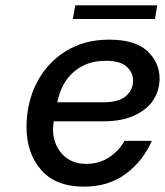

<svg xmlns="http://www.w3.org/2000/svg" viewBox="-20 -694 616 717"><path d="M79 -220Q79 -310 117 -384.5Q155 -459 225 -502.5Q295 -546 387 -546Q484 -546 530 -503.5Q576 -461 576 -400Q576 -358 553.5 -322Q531 -286 483.5 -263.5Q436 -241 366 -241H181L180 -234Q178 -218 178 -211Q178 -157 211.5 -119.5Q245 -82 303 -82Q349 -82 386 -105.5Q423 -129 445 -168H547Q514 -93 450 -45Q386 3 293 3Q188 3 133.5 -59.5Q79 -122 79 -220ZM365 -312Q424 -312 450.5 -335.5Q477 -359 477 -393Q477 -423 453 -445Q429 -467 375 -467Q303 -467 255.5 -425.5Q208 -384 194 -312ZM261 -674H567L559 -623H252Z"/></svg>

Font: Be Vietnam Medium
Style: Italic
Weight: 500
Italic angle: -9.444°
Designer: Gabriel Lam
Foundry: TypeRant
Version: Version 3.000